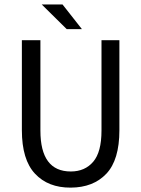

<svg xmlns="http://www.w3.org/2000/svg" viewBox="-20 -838 640 870"><path d="M282.2 -706.1 168.9 -817.9H263.2L351.1 -706.1ZM79.1 -248V-655.8H163.1V-246.1Q163.1 -61 300.8 -61Q364.7 -61 402.3 -105Q439.9 -148.9 439.9 -246.1V-655.8H521V-248Q521 -113.3 461.9 -50.8Q402.8 11.7 300.3 12.2Q198.2 12.7 138.7 -50.8Q79.1 -114.3 79.1 -248Z"/></svg>

Font: SourceCodePro-Regular
Style: Regular
Weight: 400
Monospace: yes
Designer: Paul D. Hunt
Foundry: Adobe Systems Incorporated
Version: Version 1.009;PS 1.000;hotconv 1.0.70;makeotf.lib2.5.5900